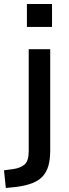

<svg xmlns="http://www.w3.org/2000/svg" viewBox="-65 -743 346 956"><path d="M69 -609V-723H194V-609ZM-36 193 -45 105 0 99Q36 94 57 76.5Q78 59 78 9V-498H185V7Q185 49 176.5 80.5Q168 112 148.5 134Q129 156 95.5 169Q62 182 14 188Z"/></svg>

Font: Nunito Sans 7pt SemiCondensed SemiBold
Style: Regular
Weight: 600
Width: 4
Designer: Vernon Adams
Foundry: Vernon Adams
Version: Version 3.101;gftools[0.9.27]